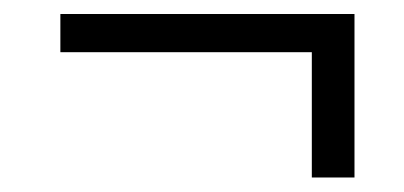

<svg xmlns="http://www.w3.org/2000/svg" viewBox="-20 -360 568 270"><path d="M418.5 -110.4V-286.6H64.9V-340.3H478.5V-110.4Z"/></svg>

Font: Elstob 18pt
Style: Bold Italic
Weight: 700
Italic angle: -20°
Designer: Peter S. Baker
Version: Version 1.015